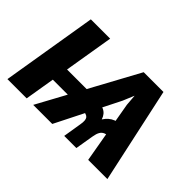

<svg xmlns="http://www.w3.org/2000/svg" viewBox="-98 -784 1026 1026"><g transform="rotate(45 415.0 -270.5)"><path d="M626.5 0 564.5 -354.5 549.8 -541H654.3L771.5 0ZM16.1 0 105.5 -541H251.5L161.6 0ZM121.1 -169.4 136.2 -261.7H411.6L396.5 -169.4ZM445.3 0 462.4 -105Q468.8 -140.6 458.3 -153.8Q447.8 -167 413.6 -167.5L428.7 -260.7Q460.9 -260.7 487.8 -248.8Q514.6 -236.8 524.9 -204.1Q545.9 -236.8 576.9 -248.8Q607.9 -260.7 639.6 -260.7L624.5 -167.5Q602.1 -167 588.1 -161.4Q574.2 -155.8 566.4 -142.3Q558.6 -128.9 554.7 -105L537.1 0ZM210.9 0 504.9 -541H610.8L532.7 -353.5L355 0Z"/></g></svg>

Font: Inter 17pt
Style: Bold Italic
Weight: 700
Italic angle: -9.3988°
Version: Version 4.001;git-66647c0bb